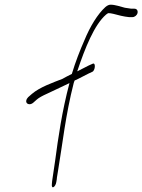

<svg xmlns="http://www.w3.org/2000/svg" viewBox="-20 -766 606 818"><path d="M92 -338C90 -329 96 -322 106 -322C111 -322 116 -324 120 -327L137 -342C146 -350 161 -358 181 -367C218 -385 250 -399 276 -412C244 -292 228 -179 215 -82C211 -55 205 -17 202 6L201 18C198 43 217 31 220 9L222 -3C222 -10 225 -22 227 -37C247 -156 259 -275 294 -412C295 -415 296 -419 298 -423C319 -432 345 -447 356 -452L373 -460C385 -464 389 -499 376 -495L358 -487C347 -482 332 -473 309 -462C342 -561 382 -661 432 -704C437 -708 440 -710 443 -710C448 -710 454 -709 463 -707C481 -702 508 -695 530 -693H544C554 -693 564 -701 566 -711C568 -721 563 -729 552 -729H539C531 -730 523 -731 512 -733C492 -738 471 -746 451 -746C445 -746 437 -743 429 -736C396 -706 364 -654 339 -593C321 -552 302 -504 286 -451C271 -444 259 -437 246 -430C205 -414 150 -395 116 -366L100 -352C96 -348 93 -343 92 -338Z"/></svg>

Font: Stray Cat
Style: UltCnObl
Weight: 400
Version: Version 1.0